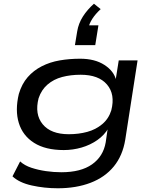

<svg xmlns="http://www.w3.org/2000/svg" viewBox="-20 -821 829 1030"><path d="M290 189Q218 189 150.5 174Q83 159 47 125L88 45Q112 67 148.5 79Q185 91 226.5 97Q268 103 309 103Q414 103 474 60.5Q534 18 547 -57L558 -133L562 -134Q540 -96 502 -69.5Q464 -43 417.5 -29.5Q371 -16 322 -16Q224 -16 163 -54.5Q102 -93 81 -161Q60 -229 81 -317Q97 -371 128.5 -407Q160 -443 204 -465.5Q248 -488 300.5 -497Q353 -506 410 -506Q489 -506 540.5 -472.5Q592 -439 603 -390H600L617 -497H718L652 -72Q638 14 590.5 72Q543 130 466 159.5Q389 189 290 189ZM349 -101Q402 -101 448 -113.5Q494 -126 528.5 -155Q563 -184 577 -229Q599 -315 554 -367.5Q509 -420 413 -420Q359 -420 313.5 -408Q268 -396 235 -367.5Q202 -339 187 -294Q165 -208 209 -154.5Q253 -101 349 -101ZM382 -579 394 -652Q401 -695 424.5 -732Q448 -769 484 -801L520 -772Q492 -746 475.5 -720.5Q459 -695 454 -670L439 -685H508L491 -579Z"/></svg>

Font: Nunito Sans 7pt Expanded Medium
Style: Italic
Weight: 500
Width: 7
Italic angle: -9°
Designer: Vernon Adams
Foundry: Vernon Adams
Version: Version 3.101;gftools[0.9.27]